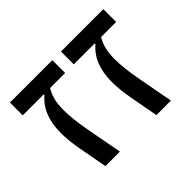

<svg xmlns="http://www.w3.org/2000/svg" viewBox="-129 -823 1038 1038"><g transform="rotate(-45 390.0 -304.0)"><path d="M36 -608H360V-510H245Q228 -482 220 -450.5Q212 -419 212 -372Q212 -307 231 -203L269 0H158L128 -162Q114 -238 114 -297Q114 -435 196 -504V-510H36Z M426 -608H750V-510H635Q618 -482 610 -450.5Q602 -419 602 -372Q602 -307 621 -203L659 0H548L518 -162Q504 -238 504 -297Q504 -435 586 -504V-510H426Z"/></g></svg>

Font: IBM Plex Sans Hebrew Medm
Style: Regular
Weight: 500
Designer: Mike Abbink, Paul van der Laan, Pieter van Rosmalen, Yanek Iontef
Foundry: Bold Monday
Version: Version 1.3